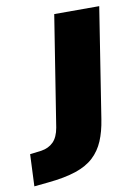

<svg xmlns="http://www.w3.org/2000/svg" viewBox="-187 -563 582 811"><g transform="rotate(-10 104.0 -158.0)"><path d="M-106 193 -100 56 -51 50Q-19 45 1 25Q21 5 28 -35L103 -509H296L222 -37Q214 15 197.5 54Q181 93 151.5 120.5Q122 148 74 164Q26 180 -46 187Z"/></g></svg>

Font: Nunito Sans 6pt Black
Style: Italic
Weight: 900
Italic angle: -9°
Version: Version 3.101;gftools[0.9.27]